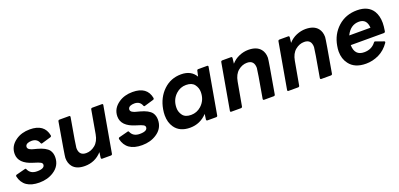

<svg xmlns="http://www.w3.org/2000/svg" viewBox="4 -1227 4026 1937"><g transform="rotate(-20 2017.0 -259.0)"><path d="M202 10Q33 10 2 -128Q2 -142 13 -144L113 -170Q121 -170 123 -161Q147 -105 218 -105Q300 -105 300 -148Q300 -162 284.5 -172Q269 -182 208 -200Q64 -243 64 -347Q64 -432 141 -485Q203 -528 291 -528Q447 -528 471 -398Q471 -385 460 -382Q361 -352 358 -352Q351 -352 348 -360Q329 -413 269 -413Q244 -413 225 -405Q201 -394 201 -371Q201 -339 272 -324L295 -318Q385 -294 416 -253Q438 -222 438 -179Q438 -85 357 -33Q291 10 202 10Z M690 10Q600 10 560 -41Q531 -78 531 -134Q531 -155 592 -505Q594 -517 607 -518H711Q722 -518 722 -507V-505Q670 -211 670 -191Q670 -108 747 -108Q798 -108 842.5 -144Q887 -180 900 -254L944 -505Q946 -517 959 -518H1063Q1074 -518 1074 -507L987 -13Q985 -1 972 0H878Q866 0 866 -13L874 -72Q800 10 690 10Z M1305 10Q1136 10 1105 -128Q1105 -142 1116 -144L1216 -170Q1224 -170 1226 -161Q1250 -105 1321 -105Q1403 -105 1403 -148Q1403 -162 1387.5 -172Q1372 -182 1311 -200Q1167 -243 1167 -347Q1167 -432 1244 -485Q1306 -528 1394 -528Q1550 -528 1574 -398Q1574 -385 1563 -382Q1464 -352 1461 -352Q1454 -352 1451 -360Q1432 -413 1372 -413Q1347 -413 1328 -405Q1304 -394 1304 -371Q1304 -339 1375 -324L1398 -318Q1488 -294 1519 -253Q1541 -222 1541 -179Q1541 -85 1460 -33Q1394 10 1305 10Z M1820 10Q1709 10 1657 -65Q1620 -118 1620 -194Q1620 -225 1626 -259Q1647 -378 1725.5 -453Q1804 -528 1915 -528Q2023 -528 2070 -447L2083 -505Q2085 -518 2097 -518H2193Q2204 -518 2204 -507L2117 -13Q2115 -1 2102 0H2008Q1996 0 1996 -13L2004 -71Q1928 10 1820 10ZM1873 -108Q1935 -108 1982 -150Q2043 -205 2043 -292Q2043 -337 2015.5 -373.5Q1988 -410 1926 -410Q1864 -410 1818 -368Q1757 -313 1757 -224Q1757 -180 1784 -144Q1811 -108 1873 -108Z M2720 0H2616Q2605 0 2605 -11V-13Q2657 -307 2657 -327Q2657 -410 2580 -410Q2529 -410 2485 -374Q2441 -338 2428 -264L2383 -13Q2381 -1 2368 0H2264Q2253 0 2253 -11L2340 -505Q2342 -517 2355 -518H2449Q2461 -518 2461 -505L2454 -446Q2490 -487 2539 -507.5Q2588 -528 2637 -528Q2727 -528 2768 -477Q2797 -441 2797 -385Q2797 -363 2735 -13Q2733 -1 2720 0Z M3334 0H3230Q3219 0 3219 -11V-13Q3271 -307 3271 -327Q3271 -410 3194 -410Q3143 -410 3099 -374Q3055 -338 3042 -264L2997 -13Q2995 -1 2982 0H2878Q2867 0 2867 -11L2954 -505Q2956 -517 2969 -518H3063Q3075 -518 3075 -505L3068 -446Q3104 -487 3153 -507.5Q3202 -528 3251 -528Q3341 -528 3382 -477Q3411 -441 3411 -385Q3411 -363 3349 -13Q3347 -1 3334 0Z M3709 10Q3587 10 3531 -66Q3489 -121 3489 -199Q3489 -227 3495 -259Q3515 -377 3598.5 -452.5Q3682 -528 3804 -528Q3923 -528 3974 -448Q4006 -396 4006 -320Q4006 -286 3997 -232Q3993 -219 3981 -219H3626Q3628 -105 3731 -105Q3811 -105 3855 -164Q3860 -171 3867 -171Q3870 -171 3957 -139Q3964 -136 3964 -131Q3964 -127 3961 -122Q3914 -54 3847.5 -22Q3781 10 3709 10ZM3873 -316Q3867 -413 3783 -413Q3692 -413 3645 -316Z"/></g></svg>

Font: YamahaIndonesia935. App
Style: Bold Italic
Weight: 700
Italic angle: -10°
Designer: Dalton Maag Ltd
Foundry: Dalton Maag Ltd
Version: Version 1.002; January 01, 2024; Regular/Italic